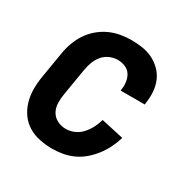

<svg xmlns="http://www.w3.org/2000/svg" viewBox="-128 -644 756 769"><g transform="rotate(30 250.0 -260.0)"><path d="M209 8Q179 8 150 2Q121 -4 97.5 -18.5Q74 -33 58 -55.5Q42 -78 34 -105.5Q26 -133 26 -162.5Q26 -192 31 -222L51 -342Q55 -367 64 -392Q73 -417 87.5 -439Q102 -461 123 -479Q144 -497 168 -508Q192 -519 217.5 -523.5Q243 -528 268 -528Q294 -528 319.5 -524Q345 -520 367 -509Q389 -498 406.5 -480.5Q424 -463 433.5 -440.5Q443 -418 445 -392.5Q447 -367 443 -340L442 -331H331V-336Q334 -354 331.5 -372Q329 -390 320 -404Q311 -418 294.5 -425Q278 -432 260 -432Q241 -432 222 -423.5Q203 -415 190.5 -399Q178 -383 171.5 -364.5Q165 -346 162 -327L142 -207Q138 -185 138.5 -163.5Q139 -142 148.5 -124.5Q158 -107 176.5 -97.5Q195 -88 217 -88Q236 -88 255.5 -96.5Q275 -105 289 -121Q303 -137 312.5 -155.5Q322 -174 327 -193L431 -170Q424 -146 412.5 -122.5Q401 -99 385.5 -78.5Q370 -58 350 -40.5Q330 -23 306.5 -12Q283 -1 258 3.5Q233 8 209 8Z"/></g></svg>

Font: Iosevka Custom
Style: Bold Italic
Weight: 700
Italic angle: -9°
Designer: Belleve Invis
Foundry: Belleve Invis
Version: Version 30.3.1; ttfautohint (v1.8.3)